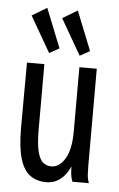

<svg xmlns="http://www.w3.org/2000/svg" viewBox="-51 -723 478 770"><g transform="rotate(5 187.5 -337.5)"><path d="M164 11Q127 11 100 -8Q73 -27 59 -73Q45 -119 45 -200L46 -460H116V-198Q116 -137 124.5 -106Q133 -75 147 -64.5Q161 -54 180 -54Q211 -54 234 -91Q257 -128 257 -203V-460H327V-72Q327 -53 328 -35.5Q329 -18 335 0H269Q263 -16 261.5 -30.5Q260 -45 260 -61Q246 -28 221.5 -8.5Q197 11 164 11ZM131 -506 48 -650 108 -686 171 -528ZM254 -506 171 -650 231 -686 294 -528Z"/></g></svg>

Font: Inconsolata Condensed Medium
Style: Regular
Weight: 500
Width: 3
Monospace: yes
Designer: Raph Levien, Cyreal, Brenton Simpson
Foundry: Raph Levien, Cyreal, Google
Version: Version 3.100; ttfautohint (v1.8.4.7-5d5b)